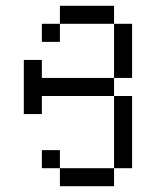

<svg xmlns="http://www.w3.org/2000/svg" viewBox="-20 -645 540 665"><path d="M187.5 -62.5V0H375V-62.5ZM187.5 -62.5V-125H125V-62.5ZM375 -62.5H437.5Q437.5 -62.5 437.5 -312.5H375Q375 -312.5 375 -62.5ZM125 -312.5H375V-375H125V-437.5H62.5V-250H125ZM375 -375H437.5V-562.5H375ZM187.5 -562.5H125V-500H187.5ZM187.5 -562.5H375V-625H187.5Z"/></svg>

Font: BFUnifontExMono
Style: Regular
Weight: 500
Version: Version 15.0.06